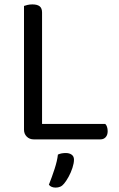

<svg xmlns="http://www.w3.org/2000/svg" viewBox="-20 -633 541 872"><path d="M89 -355H171V-8L133 0Q114 0 101.5 -12.5Q89 -25 89 -44ZM133 0V-70H458Q463 -66 466 -57Q469 -48 469 -37Q469 -20 460 -10Q451 0 436 0ZM171 -295H89V-606Q94 -608 104.5 -610.5Q115 -613 127 -613Q149 -613 160 -604.5Q171 -596 171 -576ZM271 201Q263 211 253.5 215Q244 219 233 219Q212 219 202 206Q216 171 228 134Q240 97 243 69Q252 65 260.5 63.5Q269 62 279 62Q295 62 305.5 69.5Q316 77 316 92Q316 108 309 129.5Q302 151 291.5 170Q281 189 271 201Z"/></svg>

Font: Baloo Paaji 2
Style: Regular
Weight: 400
Designer: Shuchita Grover, Noopur Datye and Ek Type
Foundry: Ek Type
Version: Version 1.700